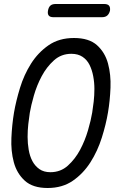

<svg xmlns="http://www.w3.org/2000/svg" viewBox="-20 -930 640 960"><path d="M232 -69Q283 -69 319.5 -102Q356 -135 380.5 -181Q405 -227 420 -278.5Q435 -330 441 -367Q445 -391 448.5 -422Q452 -453 452 -485.5Q452 -518 446 -549.5Q440 -581 427.5 -606Q415 -631 392.5 -646Q370 -661 337 -661Q286 -661 249.5 -628Q213 -595 188.5 -549Q164 -503 149.5 -452.5Q135 -402 129 -366Q125 -341 121.5 -309.5Q118 -278 118 -245.5Q118 -213 123.5 -181Q129 -149 142 -124.5Q155 -100 177 -84.5Q199 -69 232 -69ZM218 10Q144 10 104 -26.5Q64 -63 49 -119Q34 -175 37 -241Q40 -307 50 -367Q60 -425 80 -490.5Q100 -556 135 -611.5Q170 -667 222.5 -703.5Q275 -740 350 -740Q425 -740 465 -704Q505 -668 520 -612.5Q535 -557 532.5 -492Q530 -427 520 -368Q510 -308 489 -241.5Q468 -175 432.5 -119Q397 -63 344.5 -26.5Q292 10 218 10ZM247 -844Q230 -844 223.5 -852.5Q217 -861 220 -877Q223 -894 232 -902Q241 -910 258 -910H501Q518 -910 525 -902Q532 -894 530 -877Q526 -861 516.5 -852.5Q507 -844 490 -844Z"/></svg>

Font: Maple Mono Light
Style: Italic
Weight: 300
Italic angle: -10°
Monospace: yes
Designer: subframe7536
Version: Version 7.000